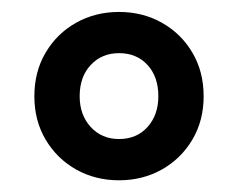

<svg xmlns="http://www.w3.org/2000/svg" viewBox="-20 -706 405 328"><path d="M183.3 -398Q143 -398 110.1 -416.4Q77.3 -434.9 58 -467.4Q38.7 -499.9 38.7 -541.6Q38.7 -583.6 58 -616.2Q77.3 -648.8 110.1 -667.2Q143 -685.6 183.3 -685.6Q223.7 -685.6 256.5 -667.2Q289.3 -648.8 308.6 -616.2Q327.9 -583.6 327.9 -541.6Q327.9 -499.9 308.6 -467.4Q289.3 -434.9 256.5 -416.4Q223.7 -398 183.3 -398ZM183.3 -468.5Q213.5 -468.5 232 -489Q250.5 -509.6 250.5 -541.6Q250.5 -574.9 232 -595Q213.5 -615.2 183.3 -615.2Q153.9 -615.2 135 -595Q116.1 -574.9 116.1 -541.6Q116.1 -509.6 135 -489Q153.9 -468.5 183.3 -468.5Z"/></svg>

Font: Source Sans 3
Style: Regular
Weight: 200
Designer: Paul D. Hunt
Foundry: Adobe
Version: Version 3.046;hotconv 1.0.118;makeotfexe 2.5.65603